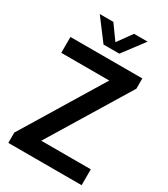

<svg xmlns="http://www.w3.org/2000/svg" viewBox="-227 -1052 1015 1157"><g transform="rotate(30 281.0 -474.0)"><path d="M26 0V-71.5L365 -629.5H31V-740H531V-668.5L191.5 -110.5H536V0ZM226.5 -800 115 -948H209.5L281.5 -848L353.5 -948H448L336.5 -800Z"/></g></svg>

Font: Encode Sans SmCnd SmBold
Style: Regular
Weight: 600
Width: 4
Designer: Multiple Designers
Foundry: Impallari Type
Version: Version 3.002; ttfautohint (v1.8.3) -l 8 -r 50 -G 200 -x 14 